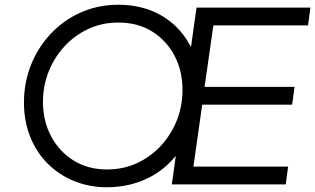

<svg xmlns="http://www.w3.org/2000/svg" viewBox="-20 -777 1328 809"><path d="M81 -345Q81 -430 111 -504.5Q141 -579 195 -636Q249 -693 321.5 -725Q394 -757 479 -757Q551 -757 612.5 -734Q674 -711 721 -665.5Q768 -620 796 -554L780 -545L808 -745H1288L1278 -670H879L842 -411H1221L1211 -336H832L795 -75H1194L1184 0H704L725 -152L735 -139Q681 -64 602.5 -26Q524 12 430 12Q356 12 292.5 -14Q229 -40 181.5 -87Q134 -134 107.5 -200Q81 -266 81 -345ZM749 -398Q749 -478 715.5 -542Q682 -606 621.5 -644Q561 -682 479 -682Q410 -682 352 -655Q294 -628 251 -581Q208 -534 184.5 -474Q161 -414 161 -347Q161 -268 195 -203.5Q229 -139 289.5 -101Q350 -63 431 -63Q500 -63 558 -90Q616 -117 659 -164Q702 -211 725.5 -271Q749 -331 749 -398Z"/></svg>

Font: Kosmopol Plus Jakarta Sans Italic It
Style: Regular
Weight: 400
Italic angle: -8.04999°
Designer: Gumpita Rahayu
Foundry: Tokotype
Version: Version 2.006